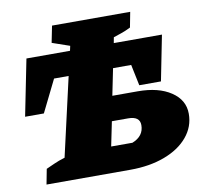

<svg xmlns="http://www.w3.org/2000/svg" viewBox="-81 -821 952 907"><g transform="rotate(-10 395.0 -367.5)"><path d="M70 0 84 -73Q100 -80 123 -90.5Q146 -101 176 -110L262 -487H192L116 -333H26L80 -603H289L294 -626L210 -655L226 -735H601L587 -662Q561 -649 541 -642.5Q521 -636 504 -630L499 -603H730L687 -386H583L562 -487H475L449 -359H571Q670 -359 730 -319Q790 -279 790 -213Q790 -151 749.5 -102.5Q709 -54 637 -27Q565 0 472 0ZM402 -124H504Q560 -146 560 -199Q560 -241 504 -241H426Z"/></g></svg>

Font: Piazzolla SC Black
Style: Italic
Weight: 900
Italic angle: -11.3°
Designer: Juan Pablo del Peral
Foundry: Huerta Tipografica
Version: Version 1.330